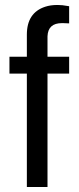

<svg xmlns="http://www.w3.org/2000/svg" viewBox="-20 -752 318 772"><path d="M258 -524V-456H171V0H88V-456H18V-524H88V-613Q88 -701 162 -725Q183 -732 211 -732L231 -731L258 -727V-658L233 -659H229Q173 -659 171 -606V-524Z"/></svg>

Font: Ekushey Lalsalu
Style: Regular
Weight: 400
Designer: Al Mamun Sumon
Foundry: Al Mamun Sumon
Version: Version 1.0